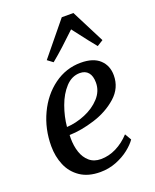

<svg xmlns="http://www.w3.org/2000/svg" viewBox="-152 -904 806 1001"><g transform="rotate(-20 251.0 -403.0)"><path d="M437.5 -94.5Q421.5 -71 391.2 -47Q361 -23 319 -6.2Q277 10.5 229.5 10.5Q163 10.5 119 -19.2Q75 -49 54.5 -97.8Q34 -146.5 34 -204Q34 -299 72.5 -381Q111 -463 178 -511.8Q245 -560.5 326.5 -560.5Q396 -560.5 431.5 -527.2Q467 -494 467 -440Q467 -370 413.2 -322.2Q359.5 -274.5 284 -251Q208.5 -227.5 144 -226Q143.5 -220 143.5 -208Q143.5 -165.5 155.2 -130.2Q167 -95 192 -73.5Q217 -52 255.5 -52Q299.5 -52 341 -72.8Q382.5 -93.5 416.5 -130.5ZM145.5 -270Q196 -272.5 247.5 -293.8Q299 -315 332.8 -352Q366.5 -389 366.5 -436Q366.5 -473 350.2 -492.2Q334 -511.5 304 -511.5Q259.5 -511.5 225.2 -474.8Q191 -438 170.8 -382Q150.5 -326 145.5 -270ZM165.5 -633.5 315.5 -817H380L474 -632.5L440.5 -611.5Q413 -644.5 354 -722L339.5 -741Q296.5 -700 263.5 -669.8Q230.5 -639.5 195.5 -611Z"/></g></svg>

Font: Merriweather Text
Style: Italic
Weight: 400
Italic angle: -7.8°
Designer: Eben Sorkin
Foundry: Eben Sorkin
Version: Version 2.100